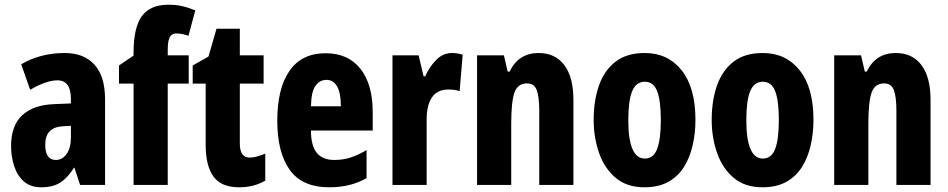

<svg xmlns="http://www.w3.org/2000/svg" viewBox="-20 -785 4022 815"><path d="M255 -560Q336 -560 381 -510.5Q426 -461 426 -363V0H320L296 -73H294Q268 -31 236.5 -10.5Q205 10 156 10Q109 10 81 -15Q53 -40 40 -80.5Q27 -121 27 -165Q27 -252 74.5 -296Q122 -340 211 -343L281 -346V-365Q281 -444 224 -444Q177 -444 108 -404L70 -512Q108 -535 155 -547.5Q202 -560 255 -560ZM247 -249Q172 -245 172 -171Q172 -106 217 -106Q245 -106 263 -132Q281 -158 281 -201V-251Z M781 -430H692V0H547V-430H485V-507L547 -549V-562Q547 -669 582.5 -717Q618 -765 695 -765Q726 -765 751 -759.5Q776 -754 809 -741L780 -633Q766 -638 753.5 -640.5Q741 -643 728 -643Q709 -643 700.5 -627Q692 -611 692 -573V-550H781Z M1040 -116Q1054 -116 1070.5 -120.5Q1087 -125 1106 -133V-18Q1081 -4 1054 3Q1027 10 995 10Q920 10 886.5 -35Q853 -80 853 -172V-430H798V-507L865 -545L899 -663H998V-550H1099V-430H998V-175Q998 -116 1040 -116Z M1362 -559Q1458 -559 1510 -493Q1562 -427 1562 -310V-231H1300Q1300 -167 1324.5 -136.5Q1349 -106 1399 -106Q1435 -106 1467 -116Q1499 -126 1536 -148V-29Q1501 -9 1462 0.5Q1423 10 1378 10Q1262 10 1209.5 -64.5Q1157 -139 1157 -272Q1157 -410 1209 -484.5Q1261 -559 1362 -559ZM1366 -446Q1337 -446 1319 -420.5Q1301 -395 1300 -334H1427Q1427 -390 1411 -418Q1395 -446 1366 -446Z M1899 -560Q1909 -560 1919.5 -558.5Q1930 -557 1944 -553L1931 -398Q1912 -405 1883 -405Q1836 -405 1813.5 -371.5Q1791 -338 1791 -278V0H1646V-550H1757L1778 -461H1785Q1800 -497 1829.5 -528.5Q1859 -560 1899 -560Z M2266 -560Q2337 -560 2375.5 -508.5Q2414 -457 2414 -361V0H2269V-316Q2269 -373 2258.5 -402Q2248 -431 2217 -431Q2178 -431 2164 -392.5Q2150 -354 2150 -258V0H2005V-550H2119L2135 -481H2143Q2181 -560 2266 -560Z M2932 -276Q2932 -221 2920.5 -169.5Q2909 -118 2884 -77.5Q2859 -37 2817.5 -13.5Q2776 10 2715 10Q2641 10 2593.5 -30Q2546 -70 2523 -135.5Q2500 -201 2500 -276Q2500 -358 2522.5 -422Q2545 -486 2592.5 -523Q2640 -560 2717 -560Q2815 -560 2873.5 -486.5Q2932 -413 2932 -276ZM2647 -275Q2647 -112 2717 -112Q2754 -112 2769.5 -153Q2785 -194 2785 -276Q2785 -358 2769.5 -398Q2754 -438 2717 -438Q2680 -438 2663.5 -398Q2647 -358 2647 -275Z M3433 -276Q3433 -221 3421.5 -169.5Q3410 -118 3385 -77.5Q3360 -37 3318.5 -13.5Q3277 10 3216 10Q3142 10 3094.5 -30Q3047 -70 3024 -135.5Q3001 -201 3001 -276Q3001 -358 3023.5 -422Q3046 -486 3093.5 -523Q3141 -560 3218 -560Q3316 -560 3374.5 -486.5Q3433 -413 3433 -276ZM3148 -275Q3148 -112 3218 -112Q3255 -112 3270.5 -153Q3286 -194 3286 -276Q3286 -358 3270.5 -398Q3255 -438 3218 -438Q3181 -438 3164.5 -398Q3148 -358 3148 -275Z M3782 -560Q3853 -560 3891.5 -508.5Q3930 -457 3930 -361V0H3785V-316Q3785 -373 3774.5 -402Q3764 -431 3733 -431Q3694 -431 3680 -392.5Q3666 -354 3666 -258V0H3521V-550H3635L3651 -481H3659Q3697 -560 3782 -560Z"/></svg>

Font: Noto Sans Hebrew ExtraCondensed ExtraBold
Style: Regular
Weight: 800
Width: 2
Designer: Monotype Design Team
Foundry: Monotype Imaging Inc.
Version: Version 2.004; ttfautohint (v1.8.4.7-5d5b)